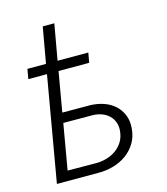

<svg xmlns="http://www.w3.org/2000/svg" viewBox="-112 -844 812 931"><g transform="rotate(-15 293.5 -378.0)"><path d="M361.3 -526.9H207.5L172.9 -327.6L315.4 -327.1Q350.6 -325.7 381.3 -314.9Q412.1 -304.2 434.6 -283.9Q457 -263.7 469.2 -234.6Q481.4 -205.6 478.5 -168Q475.6 -126 456.5 -94.5Q437.5 -63 408.2 -41.7Q378.9 -20.5 341.8 -10Q304.7 0.5 266.1 0H58.1L149.4 -526.9H55.7L64.5 -576.2H157.7L189.5 -755.9H247.6L215.8 -576.2H370.1ZM164.6 -277.8 125 -49.3 268.1 -48.3Q295.4 -48.3 321.5 -55.9Q347.7 -63.5 368.4 -78.4Q389.2 -93.3 403.1 -115.5Q417 -137.7 419.9 -167Q422.9 -192.4 415.5 -212.4Q408.2 -232.4 393.6 -246.6Q378.9 -260.7 358.4 -268.6Q337.9 -276.4 314 -277.3Z"/></g></svg>

Font: Roboto Mono Light
Style: Italic
Weight: 300
Designer: Google
Version: Version 2.000985; 2015; ttfautohint (v1.3)